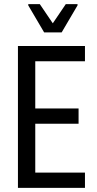

<svg xmlns="http://www.w3.org/2000/svg" viewBox="-20 -911 470 931"><path d="M67 0V-688H392V-614H151V-385H361V-311H151V-74H392V0ZM194 -754 117 -885V-891H173L236 -798L299 -891H356V-885L279 -754Z"/></svg>

Font: Saira Condensed Medium
Style: Regular
Weight: 500
Width: 3
Designer: Hector Gatti with collaboration of the Omnibus-Type team
Foundry: Omnibus-Type
Version: Version 1.101